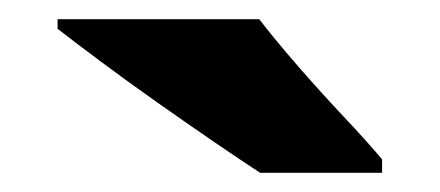

<svg xmlns="http://www.w3.org/2000/svg" viewBox="-20 -786 458 200"><path d="M250 -766Q267 -744 290.5 -717Q314 -690 338 -664.5Q362 -639 378 -620V-606H251Q231 -619 202.5 -638.5Q174 -658 143.5 -679.5Q113 -701 85.5 -721.5Q58 -742 40 -756V-766Z"/></svg>

Font: Noto Sans Bengali UI Black
Style: Regular
Weight: 900
Designer: Jelle Bosma - Monotype Design Team
Foundry: Monotype Imaging Inc.
Version: Version 2.003; ttfautohint (v1.8.4.7-5d5b)